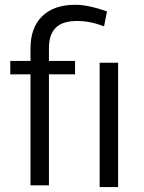

<svg xmlns="http://www.w3.org/2000/svg" viewBox="-20 -780 594 793"><path d="M182.1 -14.6H106V-465.8V-473.1H98.6H22.5V-528.3H98.6H106V-535.6V-580.6Q106 -666 154.3 -713.1Q202.6 -760.3 292 -760.3Q343.3 -760.3 421.9 -732.9L409.7 -671.4Q351.6 -693.4 298.8 -693.4Q283.7 -693.4 270.8 -691.7Q257.8 -689.9 246.6 -686.5Q235.4 -683.1 226.1 -677.7Q216.8 -672.4 210 -665Q195.8 -650.9 189 -629.9Q182.1 -608.9 182.1 -581.5V-535.6V-528.3H189.5H290V-473.1H189.5H182.1V-465.8ZM467.8 -521V-7.3H391.6V-521Z"/></svg>

Font: Shabnam Light FD
Style: Light-FD
Weight: 300
Foundry: DejaVu fonts team - Redesigned by Saber Rastikerdar - Based on Vazir font
Version: Version 5.0.0